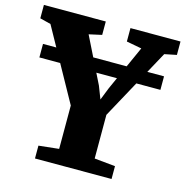

<svg xmlns="http://www.w3.org/2000/svg" viewBox="-131 -845 916 947"><g transform="rotate(15 327.0 -371.5)"><path d="M234 -76.5V-298L33 -660.5L-22.5 -674.5V-743H293.5V-674.5L228 -660L342.5 -429L367.5 -364.5L393 -429L497 -660L419.5 -674.5V-743H675V-674.5L613.5 -662L415.5 -299V-76L522 -65.5V0H131V-65.5ZM641 -556V-487H23V-556Z"/></g></svg>

Font: Merriweather 20pt Black
Style: Regular
Weight: 900
Version: Version 2.100